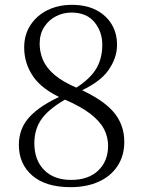

<svg xmlns="http://www.w3.org/2000/svg" viewBox="-20 -760 591 794"><path d="M272 14Q169 14 113.5 -34Q58 -82 58 -161Q58 -230 104 -278.5Q150 -327 240 -366V-371L265 -357Q189 -316 155.5 -272.5Q122 -229 122 -168Q122 -98 162.5 -57Q203 -16 274 -16Q346 -16 386.5 -55Q427 -94 427 -157Q427 -194 410 -226.5Q393 -259 353.5 -289.5Q314 -320 244 -350Q156 -388 118 -442.5Q80 -497 80 -564Q80 -617 106.5 -657Q133 -697 177.5 -718.5Q222 -740 277 -740Q336 -740 377.5 -718.5Q419 -697 441.5 -660Q464 -623 464 -574Q464 -520 427.5 -468.5Q391 -417 298 -377V-373L277 -386Q344 -425 373.5 -469Q403 -513 403 -575Q403 -629 370.5 -668.5Q338 -708 275 -708Q241 -708 211 -692.5Q181 -677 162.5 -648Q144 -619 144 -579Q144 -544 158 -511.5Q172 -479 206 -450Q240 -421 302 -395Q405 -349 449.5 -297Q494 -245 494 -173Q494 -116 466 -73.5Q438 -31 388 -8.5Q338 14 272 14Z"/></svg>

Font: Noto Serif KR ExtraLight Light
Style: Regular
Weight: 300
Version: Version 2.003-H1;hotconv 1.1.1;makeotfexe 2.6.0